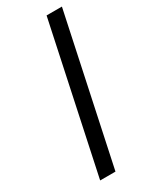

<svg xmlns="http://www.w3.org/2000/svg" viewBox="-185 -746 632 792"><g transform="rotate(-30 131.5 -350.0)"><path d="M41 0H114L263 -700H190Z"/></g></svg>

Font: Advent Pro Medium
Style: Italic
Weight: 500
Italic angle: -12°
Version: Version 3.000